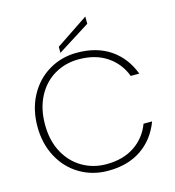

<svg xmlns="http://www.w3.org/2000/svg" viewBox="-129 -1010 1028 1125"><g transform="rotate(-15 385.0 -447.0)"><path d="M54 -350Q54 -454 97.5 -535.5Q141 -617 217.5 -663Q294 -709 389 -709Q509 -709 591 -653Q673 -597 711 -496H659Q629 -576 559.5 -622.5Q490 -669 389 -669Q308 -669 242 -630.5Q176 -592 138 -519.5Q100 -447 100 -350Q100 -254 138 -182.5Q176 -111 242 -72Q308 -33 389 -33Q490 -33 559.5 -79.5Q629 -126 659 -206H711Q673 -105 591 -49Q509 7 389 7Q294 7 217.5 -38.5Q141 -84 97.5 -165.5Q54 -247 54 -350ZM492 -857 296 -733V-770L492 -901Z"/></g></svg>

Font: Fz Poppins ExtLt
Style: Regular
Weight: 200
Designer: Ninad Kale (Devanagari), Jonny Pinhorn (Latin)
Foundry: Indian Type Foundry
Version: Vit hóa bi Vntype.Com & FontZin.Com